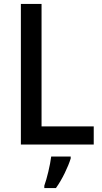

<svg xmlns="http://www.w3.org/2000/svg" viewBox="-20 -734 519 975"><path d="M86 0H456V-92H191V-714H86ZM339 71V61H240C235 103 218 174 205 209V221H264C296 177 326 113 339 71Z"/></svg>

Font: Noto Sans Arabic UI SmCn Md
Style: Regular
Weight: 500
Width: 4
Designer: Monotype Design Team, Nadine Chahine and Nizar Qandah
Foundry: Monotype Imaging Inc.
Version: Version 2.010